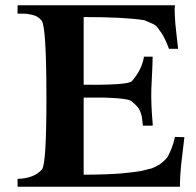

<svg xmlns="http://www.w3.org/2000/svg" viewBox="-20 -712 749 732"><path d="M683 -189Q680 -164 676 -130Q672 -96 670.5 -82Q669 -68 667.5 -46Q666 -24 666 0H47V-30Q110 -32 140 -66Q157 -86 157 -337Q157 -609 139 -633Q132 -642 123 -647.5Q114 -653 102.5 -655.5Q91 -658 84 -659Q77 -660 63 -660Q49 -660 47 -660V-692H197Q347 -692 497 -692H647Q645 -679 646.5 -653Q648 -627 648.5 -622Q649 -617 652.5 -584Q656 -551 659 -526H624Q611 -563 596 -585.5Q581 -608 574 -614Q567 -620 549 -627Q531 -634 530 -635Q455 -647 299 -647V-389Q470 -387 483 -403Q521 -446 529 -496H562Q563 -496 557 -373Q556 -344 557.5 -309.5Q559 -275 561 -254.5Q563 -234 562 -233H525Q524 -237 523 -249Q522 -261 520.5 -268Q519 -275 515 -286Q511 -297 502 -307Q493 -317 480 -327Q471 -334 425.5 -337.5Q380 -341 340 -340H299V-46Q344 -46 382.5 -47.5Q421 -49 444.5 -51Q468 -53 490.5 -56Q513 -59 521.5 -61Q530 -63 543.5 -66.5Q557 -70 558 -70L572 -76Q586 -83 589.5 -85.5Q593 -88 604.5 -98Q616 -108 621.5 -118.5Q627 -129 634.5 -147.5Q642 -166 647 -190Z"/></svg>

Font: GFS Artemisia
Style: Bold
Weight: 700
Designer: Designed by Takis Katsoulidis.
Foundry: Designed by Takis Katsoulidis.
Version: Version 1.0